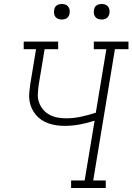

<svg xmlns="http://www.w3.org/2000/svg" viewBox="-20 -944 665 964"><path d="M337 0V-38H405L455 -338Q418 -326 380 -319Q342 -312 304 -312Q283 -312 263 -315Q243 -318 224 -324.5Q205 -331 188.5 -342Q172 -353 159.5 -368Q147 -383 139 -401Q131 -419 128 -439Q125 -459 127 -480Q129 -501 132 -522L161 -697H99V-735H272V-697H204L174 -516Q171 -494 170 -471.5Q169 -449 176 -429.5Q183 -410 196.5 -394Q210 -378 228.5 -368Q247 -358 268 -354Q289 -350 312 -350Q349 -350 386.5 -358Q424 -366 461 -378L514 -697H451V-735H625V-697H557L448 -38H511V0ZM490 -846Q481 -846 472.5 -849Q464 -852 458.5 -859Q453 -866 451.5 -875.5Q450 -885 452 -895Q453 -901 456 -907Q459 -913 465 -917Q471 -921 477.5 -922.5Q484 -924 490 -924Q500 -924 508.5 -921Q517 -918 522.5 -911Q528 -904 529.5 -894.5Q531 -885 529 -875Q528 -869 524.5 -863Q521 -857 515.5 -853Q510 -849 503.5 -847.5Q497 -846 490 -846ZM290 -846Q281 -846 272.5 -849Q264 -852 258.5 -859Q253 -866 251.5 -875.5Q250 -885 252 -895Q253 -901 256 -907Q259 -913 265 -917Q271 -921 277.5 -922.5Q284 -924 290 -924Q300 -924 308.5 -921Q317 -918 322.5 -911Q328 -904 329.5 -894.5Q331 -885 329 -875Q328 -869 324.5 -863Q321 -857 315.5 -853Q310 -849 303.5 -847.5Q297 -846 290 -846Z"/></svg>

Font: Iosevka Curly Slab XLtExObl
Style: Regular
Weight: 200
Width: 7
Italic angle: -9°
Monospace: yes
Designer: Belleve Invis
Foundry: Belleve Invis
Version: Version 11.0.0; ttfautohint (v1.8.3)